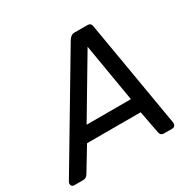

<svg xmlns="http://www.w3.org/2000/svg" viewBox="-195 -859 1022 1017"><g transform="rotate(-30 316.5 -350.0)"><path d="M-21 0Q-34 0 -38.5 -10Q-43 -20 -37 -31L348 -678Q354 -687 362.5 -693.5Q371 -700 384 -700H460Q474 -700 480 -694Q486 -688 487 -678L597 -31Q600 -16 594 -8Q588 0 578 0H527Q506 0 502 -22L476 -159H148L62 -17Q51 0 33 0ZM195 -245H466L406 -600Z"/></g></svg>

Font: Lubike
Style: Italic
Weight: 400
Italic angle: -12°
Foundry: Honoka55
Version: Version 1.000;July 22, 2022;FontCreator 14.0.0.2862 64-bit